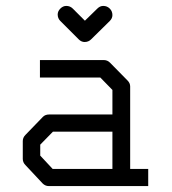

<svg xmlns="http://www.w3.org/2000/svg" viewBox="-20 -679 580 649"><path d="M360 -108V-234H159L116 -190V-153L158 -108ZM420 -108H481V-50H145Q133 -50 124 -59L66 -121Q57 -130 57 -142V-202Q57 -214 66 -223L125 -284Q133 -292 146 -292H360V-375L319 -417H115V-476H331Q343 -476 352 -467L411 -407Q420 -398 420 -387ZM204 -659Q217 -659 226 -650L267 -609L309 -650Q318 -659 329 -659Q342 -659 351 -650Q360 -641 360 -628Q360 -617 351 -608L288 -546Q279 -537 266 -537Q255 -537 246 -546L184 -608Q175 -617 175 -630Q175 -641 184 -650Q193 -659 204 -659Z"/></svg>

Font: 3270 Nerd Font Mono
Style: Regular
Weight: 400
Monospace: yes
Version: Version 3.0.1;Nerd Fonts 3.0.0